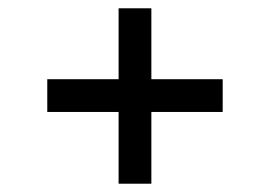

<svg xmlns="http://www.w3.org/2000/svg" viewBox="-20 -603 650 463"><path d="M266 -160V-333H94V-412H266V-583H345V-412H517V-333H345V-160Z"/></svg>

Font: Plus Jakarta Text Light
Style: Regular
Weight: 300
Designer: Gumpita Rahayu
Foundry: Tokotype Studio
Version: Version 1.000